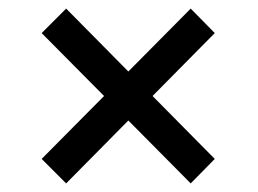

<svg xmlns="http://www.w3.org/2000/svg" viewBox="-20 -564 600 447"><path d="M77 -194 424 -544 480 -487 134 -137ZM77 -487 134 -544 480 -194 424 -137Z"/></svg>

Font: Roboto Serif Medium
Style: Regular
Weight: 500
Designer: Greg Gazdowicz
Foundry: Commercial Type
Version: Version 1.008